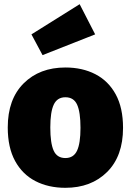

<svg xmlns="http://www.w3.org/2000/svg" viewBox="-20 -876 624 916"><path d="M292 20Q211 20 149 -12Q87 -44 52 -108Q17 -172 17 -268Q17 -403 93 -478.5Q169 -554 292 -554Q373 -554 435 -522Q497 -490 532 -426Q567 -362 567 -266Q567 -131 491 -55.5Q415 20 292 20ZM292 -122Q331 -122 347.5 -157Q364 -192 364 -266Q364 -341 348 -376.5Q332 -412 292 -412Q253 -412 236.5 -377Q220 -342 220 -268Q220 -193 236 -157.5Q252 -122 292 -122ZM183 -613 130 -712 360 -856 434 -712Z"/></svg>

Font: Trujillo Black
Style: Regular
Weight: 900
Designer: Fira Sans original fonts by bBox Type GmbH, Carrois Corporate GbR, & Edenspiekermann AG / Changes by Cristiano Sobral
Foundry: Fira Sans original fonts by bBox Type GmbH, Carrois Corporate GbR, & Edenspiekermann AG / Changes by Cristiano Sobral
Version: Version 4.301;July 28, 2020;FontCreator 13.0.0.2655 64-bit